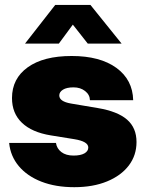

<svg xmlns="http://www.w3.org/2000/svg" viewBox="-20 -756 599 789"><path d="M285.2 13.2Q208.5 13.2 150.1 -9.5Q91.8 -32.2 57.4 -73.2Q22.9 -114.3 17.6 -168.5H210Q213.4 -145.5 232.2 -131.1Q251 -116.7 282.2 -116.7Q311 -116.7 326.9 -125.7Q342.8 -134.8 342.8 -149.9Q342.8 -174.8 285.2 -184.1L188.5 -199.7Q110.8 -212.4 70.1 -251.5Q29.3 -290.5 29.3 -353Q29.3 -433.1 94 -479.5Q158.7 -525.9 274.4 -525.9Q391.1 -525.9 458.3 -477.1Q525.4 -428.2 527.3 -344.2H349.6Q349.1 -366.7 329.8 -381.8Q310.5 -397 282.2 -397Q253.9 -397 238.8 -387.5Q223.6 -377.9 223.6 -363.8Q223.6 -338.9 271.5 -330.6L381.8 -312Q463.4 -298.3 502.2 -264.4Q541 -230.5 541 -172.4Q541 -117.7 509.3 -75.9Q477.5 -34.2 419.9 -10.5Q362.3 13.2 285.2 13.2ZM221.7 -576.7H83V-577.1L207 -735.8H351.6L479.5 -577.1V-576.7H340.8L279.3 -654.8Z"/></svg>

Font: Inter Display Black
Style: Regular
Weight: 900
Designer: Rasmus Andersson
Foundry: rsms
Version: Version 4.000;git-a52131595